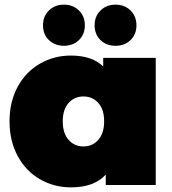

<svg xmlns="http://www.w3.org/2000/svg" viewBox="-20 -796 740 826"><path d="M650 -547V0H435V-45Q386 10 285 10Q213 10 152.5 -24.5Q92 -59 56.5 -124Q21 -189 21 -274Q21 -359 56.5 -423.5Q92 -488 152.5 -522.5Q213 -557 285 -557Q376 -557 424 -510V-547ZM428 -274Q428 -325 403 -353Q378 -381 339 -381Q300 -381 275 -353Q250 -325 250 -274Q250 -223 275 -194.5Q300 -166 339 -166Q378 -166 403 -194.5Q428 -223 428 -274ZM165 -687Q165 -726 190.5 -751Q216 -776 255 -776Q294 -776 319.5 -751Q345 -726 345 -687Q345 -648 319.5 -623.5Q294 -599 255 -599Q216 -599 190.5 -623.5Q165 -648 165 -687ZM387 -687Q387 -726 412.5 -751Q438 -776 477 -776Q516 -776 541.5 -751Q567 -726 567 -687Q567 -648 541.5 -623.5Q516 -599 477 -599Q438 -599 412.5 -623.5Q387 -648 387 -687Z"/></svg>

Font: Montserrat Alternates Black
Style: Regular
Weight: 900
Designer: Julieta Ulanovsky
Foundry: Julieta Ulanovsky
Version: Version 7.200